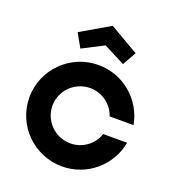

<svg xmlns="http://www.w3.org/2000/svg" viewBox="-133 -829 852 940"><g transform="rotate(20 293.0 -359.0)"><path d="M295 7C426 7 533 -87 556 -211H431C413 -154 358 -113 295 -113C215 -113 150 -178 150 -257C150 -336 215 -401 295 -401C358 -401 413 -360 431 -303H556C533 -427 426 -521 295 -521C149 -521 30 -403 30 -257C30 -111 149 7 295 7ZM183 -566 294 -623 405 -566 445 -637 294 -725 143 -637Z"/></g></svg>

Font: Lineal
Style: Bold
Weight: 700
Designer: Created by Frank Adebiaye with contributions from Anton Moglia & Ariel Martín Pérez
Created by Frank ADEBIAYE with FontF
Foundry: Velvetyne Type Foundry
Version: Version 2.000;Glyphs 3.2 (3227)